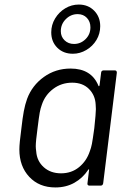

<svg xmlns="http://www.w3.org/2000/svg" viewBox="-20 -815 535 843"><path d="M435 -506H484Q493 -506 493 -496L433 -10Q431 0 422 0H372Q368 0 365.5 -3Q363 -6 364 -10L371 -68Q372 -71 370 -71.5Q368 -72 367 -69Q343 -33 306.5 -12.5Q270 8 223 8Q152 8 108.5 -38.5Q65 -85 65 -159Q65 -185 74 -252Q79 -297 84.5 -326.5Q90 -356 99 -381Q121 -440 172.5 -477Q224 -514 290 -514Q381 -514 412 -439Q413 -436 414.5 -436.5Q416 -437 417 -440L424 -496Q424 -500 427 -503Q430 -506 435 -506ZM394 -252Q401 -318 401 -336Q401 -349 400 -356Q398 -397 370.5 -424.5Q343 -452 297 -452Q250 -452 214 -425Q178 -398 164 -356Q158 -340 154.5 -321Q151 -302 145 -253Q137 -194 137 -173Q137 -164 139 -150Q142 -108 172 -81Q202 -54 248 -54Q294 -54 327 -81Q360 -108 374 -150Q380 -165 383.5 -183Q387 -201 394 -252ZM205 -673Q205 -706 222 -734Q239 -762 266.5 -778.5Q294 -795 326 -795Q367 -795 393.5 -768Q420 -741 420 -700Q420 -667 403.5 -639.5Q387 -612 359 -595.5Q331 -579 300 -579Q258 -579 231.5 -605.5Q205 -632 205 -673ZM377 -695Q377 -720 361.5 -736.5Q346 -753 321 -753Q291 -753 269 -731Q247 -709 247 -678Q247 -654 263.5 -638Q280 -622 305 -622Q334 -622 355.5 -643Q377 -664 377 -695Z"/></svg>

Font: Barlow
Style: Italic
Weight: 400
Italic angle: -7°
Designer: Jeremy Tribby
Foundry: Tribby Type
Version: Version 1.408